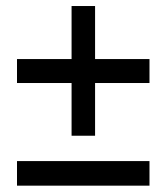

<svg xmlns="http://www.w3.org/2000/svg" viewBox="-20 -620 538 621"><path d="M463.5 -19.5H35V-99H463.5ZM287.5 -181H211.5V-351.5H35V-429H211.5V-600.5H287.5V-429H463.5V-351.5H287.5Z"/></svg>

Font: Argentum Novus Medium
Style: Regular
Weight: 500
Designer: Julieta Ulanovsky (font) & Cristiano Sobral (main changes)
Foundry: Julieta Ulanovsky (font) & Cristiano Sobral (main changes)
Version: Version 3.00;November 27, 2020;FontCreator 13.0.0.2655 64-bi